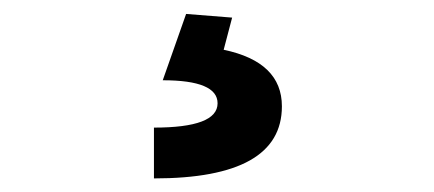

<svg xmlns="http://www.w3.org/2000/svg" viewBox="-20 -23 626 277"><path d="M202.1 234.4V161.1Q293.9 161.1 293.9 126Q293.9 92.8 214.8 92.8L248.5 -2.9L314.9 2.4L302.7 48.8Q386.7 66.4 386.7 130.4Q386.7 234.4 202.1 234.4Z"/></svg>

Font: Cascadia Code NF
Style: Regular
Weight: 400
Monospace: yes
Designer: Aaron Bell
Foundry: Saja Typeworks
Version: Version 2404.023; ttfautohint (v1.8.4)